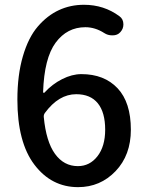

<svg xmlns="http://www.w3.org/2000/svg" viewBox="-20 -770 609 803"><path d="M305.7 -75.2Q355.5 -75.2 387.7 -116.7Q419.9 -158.2 419.9 -227.5Q419.9 -299.8 389.2 -337.9Q358.4 -376 298.8 -376Q225.6 -376 168 -297.9Q162.1 -290 163.1 -280.3Q172.9 -177.7 210 -126.5Q247.1 -75.2 305.7 -75.2ZM479.5 -702.1Q496.1 -690.4 496.1 -668Q496.1 -649.4 483.4 -635.7Q471.7 -622.1 451.2 -622.1Q450.2 -622.1 449.2 -622.1Q430.7 -622.1 416 -631.8Q377.9 -656.2 336.9 -656.2Q260.7 -656.2 212.9 -591.8Q165 -527.3 160.2 -384.8Q160.2 -382.8 162.6 -381.8Q165 -380.9 166 -382.8Q198.2 -418 239.7 -439Q281.2 -460 320.3 -460Q416 -460 471.7 -400.9Q527.3 -341.8 527.3 -227.5Q527.3 -121.1 463.4 -54.2Q399.4 12.7 306.6 12.7Q195.3 12.7 124 -81.1Q52.7 -174.8 52.7 -353.5Q52.7 -456.1 75.7 -534.7Q98.6 -613.3 138.2 -659.2Q177.7 -705.1 226.1 -727.5Q274.4 -750 331.1 -750Q415 -750 479.5 -702.1Z"/></svg>

Font: Gen Jyuu GothicX Medium
Style: Regular
Weight: 500
Designer: Ryoko NISHIZUKA (kana &amp; ideographs); Paul D. Hunt (Latin, Greek &amp; Cyrillic); Wenlong ZHANG (bopomofo); Sandoll C
Version: Version 1.058.20140828